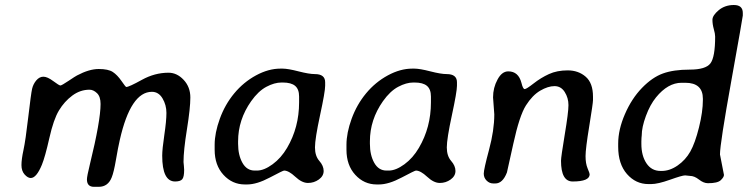

<svg xmlns="http://www.w3.org/2000/svg" viewBox="-20 -738 2945 756"><path d="M669.4 -23.4Q618.7 -23.4 618.7 -125Q618.7 -150.4 627 -206.3Q635.3 -262.2 635.3 -293.5Q635.3 -324.7 619.9 -350.6Q604.5 -376.5 578.1 -376.5Q494.6 -376.5 451.7 -187Q444.8 -157.2 436.5 -108.6Q428.2 -60.1 419.9 -39.6Q405.3 -2.4 368.7 -2.4H350.1Q322.3 -2.4 322.3 -31.7Q322.3 -43.5 334 -91.3Q376 -262.7 376 -328.6Q376 -357.9 361.8 -371.3Q347.7 -384.8 332.5 -384.8Q295.9 -384.8 264.6 -361.6Q233.4 -338.4 212.2 -303.2Q190.9 -268.1 174.3 -194.3Q157.7 -120.6 145 -89.4Q123.5 -37.1 101.1 -37.1Q89.4 -37.1 76.9 -51Q64.5 -64.9 64.5 -87.9Q64.5 -110.8 72.5 -147.7Q80.6 -184.6 91.3 -277.1Q102.1 -369.6 106.4 -388.4Q110.8 -407.2 123 -421.6Q135.3 -436 150.9 -436Q166.5 -436 189.7 -418.7Q212.9 -401.4 217.8 -401.4Q222.7 -401.4 250 -419.7Q277.3 -438 283.2 -440.9Q331.1 -466.3 368.7 -466.3Q406.2 -466.3 424.1 -454.6Q441.9 -442.9 458.3 -419.2Q474.6 -395.5 477.1 -395.5Q487.8 -395.5 538.6 -423.6Q589.4 -451.7 643.6 -451.7Q676.8 -451.7 703.1 -423.6Q729.5 -395.5 729.5 -354Q729.5 -312.5 716.1 -229Q702.6 -145.5 702.6 -100.1L704.1 -84.5L705.1 -69.3Q705.1 -41.5 697.8 -32.5Q690.4 -23.4 669.4 -23.4Z M917.5 -181.6V-171.9Q917.5 -127.4 934.6 -96.9Q951.7 -66.4 982.9 -66.4H991.7Q1019.5 -66.4 1053.2 -91.1Q1086.9 -115.7 1110.4 -155.8Q1157.7 -236.3 1157.7 -335V-357.9Q1157.7 -386.7 1142.1 -399.9Q1126.5 -413.1 1093.3 -413.1H1088.4Q1060.5 -413.1 1028.8 -396.2Q997.1 -379.4 968.8 -339.4Q917.5 -266.6 917.5 -181.6ZM825.2 -148.4V-168Q825.2 -214.4 845.5 -270.3Q865.7 -326.2 902.3 -370.4Q939 -414.6 988 -441.2Q1037.1 -467.8 1084 -467.8H1092.8Q1113.8 -467.8 1155.5 -457Q1197.3 -446.3 1219.7 -446.3Q1260.3 -446.3 1260.3 -414.1V-400.4Q1260.3 -377 1240.2 -284.2Q1220.2 -191.4 1220.2 -157.7Q1220.2 -124 1237.3 -104.5Q1254.4 -85 1254.4 -64.9Q1254.4 -44.9 1235.4 -31.2Q1216.3 -17.6 1192.6 -17.6Q1168.9 -17.6 1142.8 -42Q1116.7 -66.4 1098.6 -66.4Q1094.2 -66.4 1042.7 -39.1Q991.2 -11.7 953.1 -11.7H944.3Q894.5 -11.7 859.9 -49.6Q825.2 -87.4 825.2 -148.4Z M1436.5 -181.6V-171.9Q1436.5 -127.4 1453.6 -96.9Q1470.7 -66.4 1502 -66.4H1510.7Q1538.6 -66.4 1572.3 -91.1Q1606 -115.7 1629.4 -155.8Q1676.8 -236.3 1676.8 -335V-357.9Q1676.8 -386.7 1661.1 -399.9Q1645.5 -413.1 1612.3 -413.1H1607.4Q1579.6 -413.1 1547.9 -396.2Q1516.1 -379.4 1487.8 -339.4Q1436.5 -266.6 1436.5 -181.6ZM1344.2 -148.4V-168Q1344.2 -214.4 1364.5 -270.3Q1384.8 -326.2 1421.4 -370.4Q1458 -414.6 1507.1 -441.2Q1556.2 -467.8 1603 -467.8H1611.8Q1632.8 -467.8 1674.6 -457Q1716.3 -446.3 1738.8 -446.3Q1779.3 -446.3 1779.3 -414.1V-400.4Q1779.3 -377 1759.3 -284.2Q1739.3 -191.4 1739.3 -157.7Q1739.3 -124 1756.3 -104.5Q1773.4 -85 1773.4 -64.9Q1773.4 -44.9 1754.4 -31.2Q1735.4 -17.6 1711.7 -17.6Q1688 -17.6 1661.9 -42Q1635.7 -66.4 1617.7 -66.4Q1613.3 -66.4 1561.8 -39.1Q1510.3 -11.7 1472.2 -11.7H1463.4Q1413.6 -11.7 1378.9 -49.6Q1344.2 -87.4 1344.2 -148.4Z M1926.3 -287.6 1921.4 -354.5Q1921.4 -392.6 1939 -424.8Q1956.1 -457 1981.4 -457Q2021.5 -457 2033.2 -411.6Q2039.1 -387.2 2045.9 -387.2Q2052.7 -387.2 2081.1 -409.4Q2109.4 -431.6 2141.4 -446.3Q2173.3 -460.9 2215.3 -460.9Q2257.3 -460.9 2286.1 -436Q2314.9 -411.1 2314.9 -357.4V-343.8Q2314.9 -331.5 2300.3 -241.9Q2285.6 -152.3 2285.6 -123.3Q2285.6 -94.2 2293.7 -75Q2301.8 -55.7 2301.8 -51.8Q2301.8 -23.4 2234.9 -23.4Q2189 -23.4 2189 -105Q2189 -119.6 2203.6 -207.5Q2218.3 -295.4 2218.3 -324Q2218.3 -352.5 2203.6 -375.7Q2189 -398.9 2163.3 -398.9Q2137.7 -398.9 2106.9 -380.9Q2076.2 -362.8 2050.8 -322.8Q2025.4 -282.7 2001.2 -172.1Q1977.1 -61.5 1976.1 -59.1Q1959.5 -15.6 1930.2 -15.6H1922.4Q1907.2 -15.6 1896 -26.9Q1884.8 -38.1 1884.8 -54.4Q1884.8 -70.8 1905.5 -147.9Q1926.3 -225.1 1926.3 -287.6Z M2505.4 -171.4Q2505.4 -125 2525.4 -95Q2545.4 -64.9 2581.1 -64.9H2585.4Q2617.2 -64.9 2648.2 -86.4Q2679.2 -107.9 2698 -141.1Q2716.8 -174.3 2732.2 -236.1Q2747.6 -297.9 2747.6 -344.7V-349.1Q2747.6 -412.1 2678.2 -412.1H2663.6Q2609.9 -412.1 2563 -354.5Q2539.6 -325.7 2523.2 -281.2Q2506.8 -236.8 2506.8 -204.6L2505.9 -195.3L2505.4 -181.2ZM2814.9 -129.9 2830.6 -49.3Q2830.6 -40.5 2818.1 -28.6Q2805.7 -16.6 2767.6 -16.6Q2750.5 -16.6 2732.2 -31Q2713.9 -45.4 2696.8 -45.4L2677.7 -47.4Q2666 -47.4 2618.2 -30.3Q2570.3 -13.2 2543.9 -13.2H2533.2Q2483.4 -13.2 2448.7 -52.7Q2414.1 -92.3 2414.1 -160.2V-172.9Q2414.1 -227.5 2440.7 -288.8Q2467.3 -350.1 2507.8 -391.8Q2548.3 -433.6 2590.3 -448.7Q2632.3 -463.9 2695.6 -463.9Q2758.8 -463.9 2777.3 -488.5Q2795.9 -513.2 2795.9 -593.8Q2795.9 -605 2790.5 -623.8Q2785.2 -642.6 2785.2 -659.9Q2785.2 -677.2 2809.8 -697.8Q2834.5 -718.3 2869.6 -718.3Q2904.8 -718.3 2904.8 -687V-676.8Q2904.8 -671.4 2859.9 -421.6Q2814.9 -171.9 2814.9 -129.9Z"/></svg>

Font: Averia Libre
Style: Italic
Weight: 400
Italic angle: -7.90001°
Version: Version 1.002